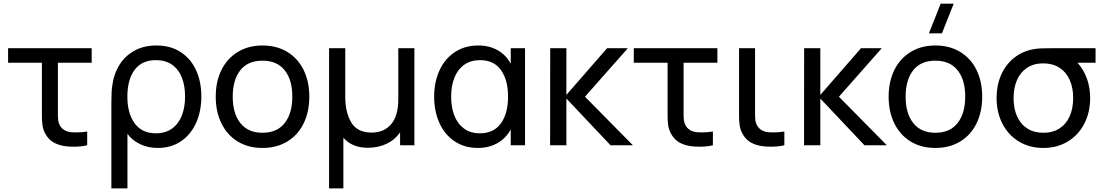

<svg xmlns="http://www.w3.org/2000/svg" viewBox="-20 -808 6139 1068"><path d="M232.5 -63.5Q220.5 -85 216.8 -108Q213 -131 213 -165V-204V-459H25V-540H490V-459H302V-208V-175Q302 -151.5 304 -137.2Q306 -123 313 -110.5Q331.5 -77.5 376 -72.5Q385 -71.5 404 -71.5Q438 -71.5 465 -76.5V0Q433.5 8 389.5 8Q359 8 338.5 4.5Q303.5 -1 276.8 -16.5Q250 -32 232.5 -63.5Z M599.5 -235.5Q599.5 -299.5 604 -328.5Q612.5 -395.5 644 -446.5Q675.5 -497.5 728 -526.2Q780.5 -555 850 -555Q929 -555 985.2 -518.2Q1041.5 -481.5 1070.8 -417.2Q1100 -353 1100 -271.5Q1100 -189.5 1070.8 -124.5Q1041.5 -59.5 986.8 -22.2Q932 15 858 15Q803.5 15 759.2 -6.2Q715 -27.5 689 -63.5V240H599.5ZM1009.5 -271Q1009.5 -331.5 991.5 -377Q973.5 -422.5 937 -448Q900.5 -473.5 847.5 -473.5Q768.5 -473.5 728.5 -419Q688.5 -364.5 688.5 -271Q688.5 -177.5 729 -122Q769.5 -66.5 847.5 -66.5Q900 -66.5 936.5 -92.5Q973 -118.5 991.2 -164.8Q1009.5 -211 1009.5 -271Z M1180 -270.5Q1180 -354.5 1212 -419Q1244 -483.5 1303 -519.2Q1362 -555 1440 -555Q1519.5 -555 1578.5 -519Q1637.5 -483 1669 -418.5Q1700.5 -354 1700.5 -270.5Q1700.5 -186 1668.8 -121.2Q1637 -56.5 1578 -20.8Q1519 15 1440 15Q1360.5 15 1301.8 -21.2Q1243 -57.5 1211.5 -122.2Q1180 -187 1180 -270.5ZM1606 -270.5Q1606 -364 1563.5 -417.2Q1521 -470.5 1440 -470.5Q1358 -470.5 1316.2 -416.5Q1274.5 -362.5 1274.5 -270.5Q1274.5 -177 1317.2 -123.2Q1360 -69.5 1440 -69.5Q1521.5 -69.5 1563.8 -123.8Q1606 -178 1606 -270.5Z M1810.5 240V-540H1900.5V-269.5Q1900.5 -182.5 1934.2 -126.5Q1968 -70.5 2047 -70.5Q2116 -70.5 2155.8 -117.2Q2195.5 -164 2195.5 -255.5V-540H2285V0H2205.5V-71.5Q2176 -29.5 2129.8 -7.8Q2083.5 14 2025.5 14Q1982 14 1947.8 -0.2Q1913.5 -14.5 1890 -42V240Z M2821 -540H2900.5V0H2821V-88Q2794.5 -39 2747 -12Q2699.5 15 2638.5 15Q2564 15 2508.8 -22Q2453.5 -59 2424.2 -124Q2395 -189 2395 -270Q2395 -351.5 2424.5 -416.2Q2454 -481 2509.8 -518Q2565.5 -555 2641 -555Q2702 -555 2748.5 -528.5Q2795 -502 2821 -453.5ZM2806 -270.5Q2806 -363.5 2766.5 -418.5Q2727 -473.5 2650.5 -473.5Q2599 -473.5 2562.8 -448Q2526.5 -422.5 2508 -376.8Q2489.5 -331 2489.5 -270Q2489.5 -211.5 2507.2 -165.5Q2525 -119.5 2561 -93Q2597 -66.5 2649.5 -66.5Q2727 -66.5 2766.5 -122Q2806 -177.5 2806 -270.5Z M3130.5 0H3040L3040.5 -540H3130.5V-280L3357 -540H3472.5L3234 -270L3500.5 0H3376L3130.5 -260Z M3713 -63.5Q3701 -85 3697.2 -108Q3693.5 -131 3693.5 -165V-204V-459H3505.5V-540H3970.5V-459H3782.5V-208V-175Q3782.5 -151.5 3784.5 -137.2Q3786.5 -123 3793.5 -110.5Q3812 -77.5 3856.5 -72.5Q3865.5 -71.5 3884.5 -71.5Q3918.5 -71.5 3945.5 -76.5V0Q3914 8 3870 8Q3839.5 8 3819 4.5Q3784 -1 3757.2 -16.5Q3730.5 -32 3713 -63.5Z M4110.5 -63.5Q4098.5 -85 4094.8 -108Q4091 -131 4091 -165V-204V-540H4180V-208V-175Q4180 -151.5 4182 -137.2Q4184 -123 4191 -110.5Q4209.5 -77.5 4254 -72.5Q4263 -71.5 4282 -71.5Q4316 -71.5 4343 -76.5V0Q4311.5 8 4267.5 8Q4237 8 4216.5 4.5Q4181.5 -1 4154.8 -16.5Q4128 -32 4110.5 -63.5Z M4543 0H4452.5L4453 -540H4543V-280L4769.5 -540H4885L4646.5 -270L4913 0H4788.5L4543 -260Z M5285 -787.5 5219.5 -622.5H5147L5212.5 -787.5ZM4923 -270.5Q4923 -354.5 4955 -419Q4987 -483.5 5046 -519.2Q5105 -555 5183 -555Q5262.5 -555 5321.5 -519Q5380.5 -483 5412 -418.5Q5443.5 -354 5443.5 -270.5Q5443.5 -186 5411.8 -121.2Q5380 -56.5 5321 -20.8Q5262 15 5183 15Q5103.5 15 5044.8 -21.2Q4986 -57.5 4954.5 -122.2Q4923 -187 4923 -270.5ZM5349 -270.5Q5349 -364 5306.5 -417.2Q5264 -470.5 5183 -470.5Q5101 -470.5 5059.2 -416.5Q5017.5 -362.5 5017.5 -270.5Q5017.5 -177 5060.2 -123.2Q5103 -69.5 5183 -69.5Q5264.5 -69.5 5306.8 -123.8Q5349 -178 5349 -270.5Z M6074 -540V-459H5973.5Q6006.5 -423.5 6025.2 -372.8Q6044 -322 6044 -263Q6044 -183.5 6011.5 -120.2Q5979 -57 5919.8 -21Q5860.5 15 5783.5 15Q5706.5 15 5647.2 -21Q5588 -57 5555.8 -120.5Q5523.5 -184 5523.5 -263Q5523.5 -333 5548.2 -390Q5573 -447 5618.8 -484.5Q5664.5 -522 5726.5 -534Q5747 -538 5773 -539Q5799 -540 5843.5 -540ZM5949.5 -263Q5949.5 -320 5930.2 -363.5Q5911 -407 5873.5 -431.2Q5836 -455.5 5782.5 -455.5Q5729 -455.5 5692 -430.2Q5655 -405 5636.5 -361.5Q5618 -318 5618 -263Q5618 -205 5637.2 -161.2Q5656.5 -117.5 5693.8 -93.5Q5731 -69.5 5783.5 -69.5Q5837 -69.5 5874.2 -94Q5911.5 -118.5 5930.5 -162.2Q5949.5 -206 5949.5 -263Z"/></svg>

Font: CCSD_manrope Medium
Style: Regular
Weight: 500
Designer: Mikhail Sharanda
Foundry: Mikhail Sharanda
Version: Version 4.503